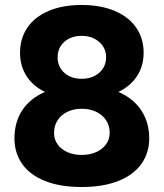

<svg xmlns="http://www.w3.org/2000/svg" viewBox="-20 -739 657 771"><path d="M38 -183.4Q38 -247.6 68.9 -295.5Q99.8 -343.4 160.7 -370Q221.6 -396.6 307.8 -396.6Q393.8 -396.6 455.1 -370Q516.4 -343.4 547.8 -295.1Q579.2 -246.8 579.2 -183.4Q579.2 -125.2 547.8 -80.9Q516.4 -36.6 455.1 -12.3Q393.8 12 307.8 12Q221.6 12 160.7 -12.3Q99.8 -36.6 68.9 -80.9Q38 -125.2 38 -183.4ZM420.4 -205Q420.4 -248.4 388.9 -275.3Q357.4 -302.2 307.8 -302.2Q276 -302.2 250.6 -290.1Q225.2 -278 211.1 -255.8Q197 -233.6 197 -205Q197 -179.8 211.1 -159.6Q225.2 -139.4 250.6 -128.1Q276 -116.8 307.8 -116.8Q340.4 -116.8 365.9 -128.1Q391.4 -139.4 405.9 -159.6Q420.4 -179.8 420.4 -205ZM60.4 -526.8Q60.4 -583.8 89.4 -627.2Q118.4 -670.6 174.5 -694.8Q230.6 -719 307.8 -719Q385 -719 441.5 -694.8Q498 -670.6 527.4 -627.2Q556.8 -583.8 556.8 -526.8Q556.8 -471.6 527.4 -429.2Q498 -386.8 441.5 -363.6Q385 -340.4 307.8 -340.4Q230.6 -340.4 174.5 -363.6Q118.4 -386.8 89.4 -429.2Q60.4 -471.6 60.4 -526.8ZM406 -509Q406 -546.4 378.1 -570.7Q350.2 -595 307.8 -595Q265.6 -595 238.5 -571.1Q211.4 -547.2 211.4 -509Q211.4 -470.4 238.5 -446.5Q265.6 -422.6 307.8 -422.6Q351 -422.6 378.5 -446.9Q406 -471.2 406 -509Z"/></svg>

Font: 寒蝉端黑体 Light
Style: Regular
Weight: 300
Designer: ChillDuanSans {Warren2060}; 
Source Han Sans {Ryoko NISHIZUKA 西塚涼子 (kana, bopomofo & ideographs); Paul D. Hunt (Latin, G
Foundry: ChillType&Adobe
Version: Version 1.300;Glyphs 3.3 (3306)